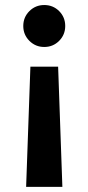

<svg xmlns="http://www.w3.org/2000/svg" viewBox="-20 -551 354 768"><path d="M212.5 -284.2 229.5 196.6H84.5L101.6 -284.2ZM157 -530.9Q192.2 -530.9 216.6 -506.6Q240.9 -482.2 240.9 -447Q240.9 -412.1 216.6 -387.6Q192.2 -363.1 157 -363.1Q122.1 -363.1 97.6 -387.6Q73.1 -412.1 73.1 -447Q73.1 -482.2 97.6 -506.6Q122.1 -530.9 157 -530.9Z"/></svg>

Font: Reddit Sans
Style: Regular
Weight: 400
Designer: Stephen Hutchings
Foundry: Reddit
Version: Version 1.014